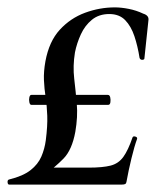

<svg xmlns="http://www.w3.org/2000/svg" viewBox="-30 -500 438 520"><path d="M-5 0Q-9 0 -9.5 -6.5Q-10 -13 -5 -14Q32 -23 52.5 -39Q73 -55 82 -76Q91 -97 94 -120Q99 -159 98 -186.5Q97 -214 93.5 -237Q90 -260 89 -283Q88 -306 93 -334Q103 -388 132 -419.5Q161 -451 200.5 -465.5Q240 -480 281 -480Q298 -480 318.5 -476Q339 -472 358 -463Q374 -458 372 -445L361 -341Q360 -338 355 -338Q350 -338 348 -343Q343 -375 334 -402Q325 -429 309 -445.5Q293 -462 266 -462Q238 -462 219 -446.5Q200 -431 189 -407Q178 -383 173 -358Q167 -321 171 -287Q175 -253 178 -218.5Q181 -184 174 -143Q165 -94 142 -70.5Q119 -47 93 -29L74 -46H210Q248 -46 269.5 -51.5Q291 -57 304 -75Q317 -93 329 -128Q331 -132 337 -130Q343 -128 341 -123Q334 -104 326 -71Q318 -38 313 -10Q312 -3 309 -1.5Q306 0 298 0ZM55 -216Q51 -216 49.5 -223Q48 -230 49.5 -236.5Q51 -243 55 -243H262Q267 -243 268.5 -236.5Q270 -230 269 -223Q268 -216 263 -216Z"/></svg>

Font: Cormorant Light SemiBold
Style: Italic
Weight: 600
Italic angle: -10°
Version: Version 4.000